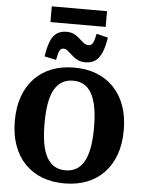

<svg xmlns="http://www.w3.org/2000/svg" viewBox="-69 -1159 919 1229"><g transform="rotate(5 390.5 -544.0)"><path d="M391 17Q312 17 248 -7.5Q184 -32 137.5 -80Q91 -128 66 -197Q41 -266 41 -355Q41 -444 66 -513Q91 -582 137.5 -630Q184 -678 248 -702.5Q312 -727 391 -727Q470 -727 534 -702.5Q598 -678 644.5 -630Q691 -582 716 -513Q741 -444 741 -355Q741 -266 716 -197Q691 -128 644.5 -80Q598 -32 534 -7.5Q470 17 391 17ZM391 -67Q429 -67 459 -83.5Q489 -100 509 -134.5Q529 -169 539.5 -224Q550 -279 550 -355Q550 -431 539.5 -486Q529 -541 509 -575.5Q489 -610 459.5 -626.5Q430 -643 391 -643Q352 -643 322.5 -626.5Q293 -610 272.5 -575.5Q252 -541 242 -486Q232 -431 232 -355Q232 -279 242 -224Q252 -169 272.5 -134.5Q293 -100 322.5 -83.5Q352 -67 391 -67ZM459 -767Q433 -767 414.5 -774.5Q396 -782 382 -793.5Q368 -805 356.5 -816Q345 -827 335 -834.5Q325 -842 313 -842Q299 -842 291.5 -833.5Q284 -825 279.5 -808.5Q275 -792 270 -766L195 -782Q204 -841 218.5 -878Q233 -915 258 -933Q283 -951 322 -951Q346 -951 364 -943.5Q382 -936 395.5 -925Q409 -914 420.5 -903Q432 -892 443.5 -885Q455 -878 468 -878Q482 -878 490 -886.5Q498 -895 503.5 -912Q509 -929 514 -955L588 -937Q579 -877 562.5 -839.5Q546 -802 521 -784.5Q496 -767 459 -767ZM213 -1105H568V-1004H213Z"/></g></svg>

Font: Roboto Serif SemiCondensed
Style: Bold
Weight: 700
Width: 4
Designer: Greg Gazdowicz
Foundry: Commercial Type
Version: Version 1.007